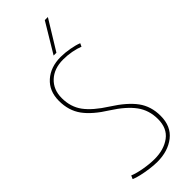

<svg xmlns="http://www.w3.org/2000/svg" viewBox="-293 -929 969 969"><g transform="rotate(-45 191.5 -444.0)"><path d="M324 -689 316 -672Q294 -681 264.5 -686.5Q235 -692 205 -692Q140 -692 101 -655.5Q62 -619 62 -559Q62 -496 95.5 -450.5Q129 -405 203 -358Q280 -309 316 -260Q352 -211 352 -143Q352 -68 302 -29Q252 10 176 10Q152 10 122.5 6Q93 2 67 -4Q41 -10 26 -17L34 -35Q61 -24 101.5 -17Q142 -10 176 -10Q243 -10 287 -42.5Q331 -75 331 -141Q331 -204 296.5 -251Q262 -298 190 -344Q113 -392 77.5 -441Q42 -490 42 -559Q42 -629 87.5 -669.5Q133 -710 205 -710Q235 -710 268.5 -704Q302 -698 324 -689ZM185 -740 280 -898H302L205 -740Z"/></g></svg>

Font: Georama SemiCondensed Thin
Style: Regular
Weight: 100
Width: 4
Designer: Jean-Baptiste Levee
Foundry: Production Type
Version: Version 1.000